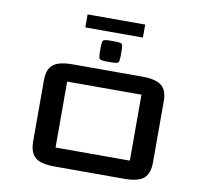

<svg xmlns="http://www.w3.org/2000/svg" viewBox="-86 -900 1067 994"><g transform="rotate(10 447.0 -402.5)"><path d="M761.7 -109.9Q761.7 -50.8 732.4 -25.4Q703.1 0 629.9 0H263.7Q190.4 0 161.1 -25.4Q131.8 -50.8 131.8 -109.9V-432.1Q131.8 -487.8 161.6 -512.5Q191.4 -537.1 263.7 -537.1H629.9Q702.1 -537.1 731.9 -512.5Q761.7 -487.8 761.7 -432.1ZM642.1 -444.3H251.5V-97.7H642.1ZM440.4 -582Q403.8 -582 397.7 -588.1Q391.6 -594.2 391.6 -630.9V-643.1Q391.6 -679.7 397.7 -685.8Q403.8 -691.9 440.4 -691.9H452.6Q489.3 -691.9 495.4 -685.8Q501.5 -679.7 501.5 -643.1V-630.9Q501.5 -594.2 495.4 -588.1Q489.3 -582 452.6 -582ZM598.1 -736.8H295.4V-805.2H598.1Z"/></g></svg>

Font: Squarish Sans CT
Style: Regular
Weight: 400
Version: Version 0.9